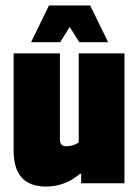

<svg xmlns="http://www.w3.org/2000/svg" viewBox="-20 -675 507 705"><path d="M149 10Q30 10 30 -122V-479H200V-163Q200 -138 222 -138Q250 -138 269 -152V-479H437V-2H278V-37H274Q219 10 149 10ZM311 -655 377 -520H271L236 -576L201 -520H94L160 -655Z"/></svg>

Font: Passion One
Style: Regular
Weight: 400
Designer: Alejandro Lo Celso
Foundry: Fontstage
Version: Version 1.001